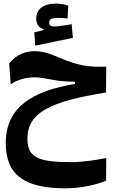

<svg xmlns="http://www.w3.org/2000/svg" viewBox="-20 -714 626 1056"><path d="M340.8 321.8C423.3 321.8 509.8 302.7 563.5 279.3L564.5 155.3C500 167 439.9 177.7 370.1 177.7C188 177.7 130.9 151.4 130.9 48.3C130.9 -93.3 253.9 -156.2 563 -205.1L564.5 -347.2C494.1 -345.7 448.2 -348.1 387.2 -366.7C297.4 -393.6 250 -432.6 168 -432.6C122.1 -432.6 68.8 -414.6 30.3 -364.3L39.1 -250.5C73.2 -274.9 123 -288.6 168.9 -288.6C199.2 -288.6 225.6 -283.2 268.1 -275.4C324.7 -265.1 358.9 -265.1 392.6 -264.6V-252.4C160.2 -213.9 11.7 -126 11.7 72.8C11.7 253.4 121.1 321.8 340.8 321.8ZM173.8 -462.9 380.9 -505.9 374 -581.1C344.7 -575.7 302.7 -568.4 281.7 -568.4C260.3 -568.4 250.5 -572.3 250.5 -590.8C250.5 -611.3 267.6 -615.7 305.7 -615.7C316.9 -615.7 336.4 -614.3 351.6 -612.3L355.5 -682.6C339.4 -689 311 -694.3 288.6 -694.3C224.6 -694.3 179.2 -668 179.2 -611.8C179.2 -580.6 193.4 -562 219.2 -554.2V-548.3L168.5 -536.1Z"/></svg>

Font: Cascadia Code
Style: Bold
Weight: 700
Monospace: yes
Designer: Aaron Bell
Foundry: Saja Typeworks
Version: Version 2404.023